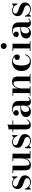

<svg xmlns="http://www.w3.org/2000/svg" viewBox="2025 -2823 808 4898"><g transform="rotate(-90 2429.0 -374.0)"><path d="M43 10V-143H63Q79.5 -84.5 123.5 -47.8Q167.5 -11 225.5 -11Q268.5 -11 299.8 -29.5Q331 -48 331 -85.5Q331 -113.5 311 -130.2Q291 -147 259.8 -158.5Q228.5 -170 193.2 -181.8Q158 -193.5 126.8 -211Q95.5 -228.5 75.5 -257Q55.5 -285.5 55.5 -332Q55.5 -368.5 72.5 -399.8Q89.5 -431 122.2 -450Q155 -469 202.5 -469Q236 -469 264.5 -458Q293 -447 314.5 -428.5L360 -469.5H377.5V-330H357.5Q349 -360 328.2 -387.2Q307.5 -414.5 276 -431.5Q244.5 -448.5 203 -448.5Q168.5 -448.5 144 -431.2Q119.5 -414 119.5 -385Q119.5 -359.5 140 -343.5Q160.5 -327.5 193.2 -315.8Q226 -304 262.5 -291.5Q299 -279 331.5 -261Q364 -243 384.5 -214.8Q405 -186.5 405 -142.5Q405 -93.5 381 -59.5Q357 -25.5 317.8 -7.8Q278.5 10 232.5 10Q196 10 164.2 -2.2Q132.5 -14.5 107.5 -36L60 10Z M673 10Q615.5 10 585.2 -9.8Q555 -29.5 543.8 -63.5Q532.5 -97.5 532.5 -141V-440.5H465.5V-460H652.5V-154Q652.5 -91 661.8 -59Q671 -27 706 -27Q739.5 -27 764.2 -46.8Q789 -66.5 805.2 -98Q821.5 -129.5 829.5 -166Q837.5 -202.5 837.5 -236V-440.5H770.5V-460H957.5V-19.5H1024V0H837.5V-135Q827 -98 807 -64.8Q787 -31.5 754.2 -10.8Q721.5 10 673 10Z M1096 10V-143H1116Q1132.5 -84.5 1176.5 -47.8Q1220.5 -11 1278.5 -11Q1321.5 -11 1352.8 -29.5Q1384 -48 1384 -85.5Q1384 -113.5 1364 -130.2Q1344 -147 1312.8 -158.5Q1281.5 -170 1246.2 -181.8Q1211 -193.5 1179.8 -211Q1148.5 -228.5 1128.5 -257Q1108.5 -285.5 1108.5 -332Q1108.5 -368.5 1125.5 -399.8Q1142.5 -431 1175.2 -450Q1208 -469 1255.5 -469Q1289 -469 1317.5 -458Q1346 -447 1367.5 -428.5L1413 -469.5H1430.5V-330H1410.5Q1402 -360 1381.2 -387.2Q1360.5 -414.5 1329 -431.5Q1297.5 -448.5 1256 -448.5Q1221.5 -448.5 1197 -431.2Q1172.5 -414 1172.5 -385Q1172.5 -359.5 1193 -343.5Q1213.5 -327.5 1246.2 -315.8Q1279 -304 1315.5 -291.5Q1352 -279 1384.5 -261Q1417 -243 1437.5 -214.8Q1458 -186.5 1458 -142.5Q1458 -93.5 1434 -59.5Q1410 -25.5 1370.8 -7.8Q1331.5 10 1285.5 10Q1249 10 1217.2 -2.2Q1185.5 -14.5 1160.5 -36L1113 10Z M1688 7Q1642.5 7 1618.8 -10Q1595 -27 1586.2 -54.8Q1577.5 -82.5 1577.5 -114.5V-440.5H1509V-460H1577.5V-560Q1607 -560 1641.2 -568.5Q1675.5 -577 1697.5 -590V-460H1804.5V-440.5H1697.5V-95.5Q1697.5 -58 1706.2 -43.8Q1715 -29.5 1736.5 -29.5Q1759 -29.5 1781 -49Q1803 -68.5 1817 -98.5L1834 -89Q1814.5 -46.5 1779.2 -19.8Q1744 7 1688 7Z M2034.5 10Q1969.5 10 1930.8 -23.2Q1892 -56.5 1892 -113.5Q1892 -180.5 1949.8 -218.8Q2007.5 -257 2114 -257H2184V-304.5Q2184 -340.5 2177.5 -373.5Q2171 -406.5 2151.2 -427.5Q2131.5 -448.5 2091.5 -448.5Q2069 -448.5 2043.2 -443.2Q2017.5 -438 1996.5 -427Q2024.5 -427 2046.5 -411Q2068.5 -395 2068.5 -365Q2068.5 -331.5 2046 -315.2Q2023.5 -299 1996.5 -299Q1966.5 -299 1946.8 -315.8Q1927 -332.5 1927 -363Q1927 -398 1954.5 -421.2Q1982 -444.5 2024.5 -456.2Q2067 -468 2112.5 -468Q2186 -468 2227.2 -445.5Q2268.5 -423 2285.5 -386Q2302.5 -349 2302.5 -304.5V-62Q2302.5 -45.5 2308.8 -34Q2315 -22.5 2333.5 -22.5Q2346 -22.5 2362.8 -32.5Q2379.5 -42.5 2389 -61L2400 -46.5Q2386 -21 2356.2 -5.5Q2326.5 10 2286 10Q2243 10 2213.5 -10.5Q2184 -31 2184 -78.5V-100Q2167.5 -48.5 2129 -19.2Q2090.5 10 2034.5 10ZM2086 -34Q2122 -34 2153 -70.2Q2184 -106.5 2184 -182.5V-240H2133.5Q2093 -240 2068.5 -222.2Q2044 -204.5 2032.8 -178Q2021.5 -151.5 2021.5 -126Q2021.5 -89.5 2037 -61.8Q2052.5 -34 2086 -34Z M2621.5 -460V-323.5Q2632 -361 2652.5 -394.2Q2673 -427.5 2706.2 -448.5Q2739.5 -469.5 2787.5 -469.5Q2844.5 -469.5 2874.5 -450.2Q2904.5 -431 2915.5 -397Q2926.5 -363 2926.5 -319.5V-19.5H2993.5V0H2750.5V-19.5H2808V-306Q2808 -369 2798.8 -401Q2789.5 -433 2754.5 -433Q2721 -433 2696.2 -413.2Q2671.5 -393.5 2654.8 -362Q2638 -330.5 2629.8 -294Q2621.5 -257.5 2621.5 -224V-19.5H2678.5V0H2436V-19.5H2503V-440.5H2436V-460Z M3303.5 10Q3236.5 10 3182.8 -17.2Q3129 -44.5 3097.8 -98Q3066.5 -151.5 3066.5 -230Q3066.5 -299 3094.2 -353Q3122 -407 3175.5 -438.5Q3229 -470 3306 -470Q3361.5 -470 3402.8 -452Q3444 -434 3466.8 -405Q3489.5 -376 3489.5 -342.5Q3489.5 -309.5 3469.2 -291Q3449 -272.5 3420.5 -272.5Q3396 -272.5 3372.2 -289Q3348.5 -305.5 3348.5 -341.5Q3348.5 -373 3370.2 -390.5Q3392 -408 3420.5 -408Q3430.5 -408 3440 -405.5Q3418.5 -426 3388 -437.2Q3357.5 -448.5 3328.5 -448.5Q3289.5 -448.5 3265.5 -428Q3241.5 -407.5 3229 -374.5Q3216.5 -341.5 3212 -303.5Q3207.5 -265.5 3207.5 -230Q3207.5 -173 3217.8 -124.5Q3228 -76 3254 -46.5Q3280 -17 3327 -17Q3386.5 -17 3421.2 -50.2Q3456 -83.5 3475 -134.5H3495.5Q3476 -71 3430.5 -30.5Q3385 10 3303.5 10Z M3703 -608Q3671.5 -608 3649.8 -630Q3628 -652 3628 -683.5Q3628 -715 3649.8 -736.8Q3671.5 -758.5 3703 -758.5Q3734.5 -758.5 3756.2 -736.8Q3778 -715 3778 -683.5Q3778 -652 3756.2 -630Q3734.5 -608 3703 -608ZM3763 -460V-19.5H3829.5V0H3576.5V-19.5H3643V-440.5H3576.5V-460Z M4038.5 10Q3973.5 10 3934.8 -23.2Q3896 -56.5 3896 -113.5Q3896 -180.5 3953.8 -218.8Q4011.5 -257 4118 -257H4188V-304.5Q4188 -340.5 4181.5 -373.5Q4175 -406.5 4155.2 -427.5Q4135.5 -448.5 4095.5 -448.5Q4073 -448.5 4047.2 -443.2Q4021.5 -438 4000.5 -427Q4028.5 -427 4050.5 -411Q4072.5 -395 4072.5 -365Q4072.5 -331.5 4050 -315.2Q4027.5 -299 4000.5 -299Q3970.5 -299 3950.8 -315.8Q3931 -332.5 3931 -363Q3931 -398 3958.5 -421.2Q3986 -444.5 4028.5 -456.2Q4071 -468 4116.5 -468Q4190 -468 4231.2 -445.5Q4272.5 -423 4289.5 -386Q4306.5 -349 4306.5 -304.5V-62Q4306.5 -45.5 4312.8 -34Q4319 -22.5 4337.5 -22.5Q4350 -22.5 4366.8 -32.5Q4383.5 -42.5 4393 -61L4404 -46.5Q4390 -21 4360.2 -5.5Q4330.5 10 4290 10Q4247 10 4217.5 -10.5Q4188 -31 4188 -78.5V-100Q4171.5 -48.5 4133 -19.2Q4094.5 10 4038.5 10ZM4090 -34Q4126 -34 4157 -70.2Q4188 -106.5 4188 -182.5V-240H4137.5Q4097 -240 4072.5 -222.2Q4048 -204.5 4036.8 -178Q4025.5 -151.5 4025.5 -126Q4025.5 -89.5 4041 -61.8Q4056.5 -34 4090 -34Z M4454 10V-143H4474Q4490.5 -84.5 4534.5 -47.8Q4578.5 -11 4636.5 -11Q4679.5 -11 4710.8 -29.5Q4742 -48 4742 -85.5Q4742 -113.5 4722 -130.2Q4702 -147 4670.8 -158.5Q4639.5 -170 4604.2 -181.8Q4569 -193.5 4537.8 -211Q4506.5 -228.5 4486.5 -257Q4466.5 -285.5 4466.5 -332Q4466.5 -368.5 4483.5 -399.8Q4500.5 -431 4533.2 -450Q4566 -469 4613.5 -469Q4647 -469 4675.5 -458Q4704 -447 4725.5 -428.5L4771 -469.5H4788.5V-330H4768.5Q4760 -360 4739.2 -387.2Q4718.5 -414.5 4687 -431.5Q4655.5 -448.5 4614 -448.5Q4579.5 -448.5 4555 -431.2Q4530.5 -414 4530.5 -385Q4530.5 -359.5 4551 -343.5Q4571.5 -327.5 4604.2 -315.8Q4637 -304 4673.5 -291.5Q4710 -279 4742.5 -261Q4775 -243 4795.5 -214.8Q4816 -186.5 4816 -142.5Q4816 -93.5 4792 -59.5Q4768 -25.5 4728.8 -7.8Q4689.5 10 4643.5 10Q4607 10 4575.2 -2.2Q4543.5 -14.5 4518.5 -36L4471 10Z"/></g></svg>

Font: Bodoni Moda SemiBold
Style: Regular
Weight: 600
Designer: Owen Earl
Foundry: indestructible type
Version: Version 2.005; ttfautohint (v1.8.4.7-5d5b)